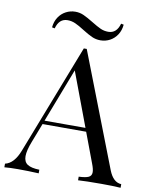

<svg xmlns="http://www.w3.org/2000/svg" viewBox="-104 -974 836 1046"><g transform="rotate(10 314.5 -451.0)"><path d="M0 0ZM328.1 -862.3Q358.9 -843.3 378.9 -834.2Q398.9 -825.2 421.9 -825.2Q468.3 -825.2 483.9 -880.9L498.5 -877.9Q495.6 -845.7 480 -821.8Q464.4 -797.9 440.2 -784.9Q416 -772 387.7 -772Q362.8 -772 340.6 -782Q318.4 -792 287.6 -811.5Q257.8 -830.6 237.1 -839.8Q216.3 -849.1 193.8 -849.1Q147 -849.1 131.8 -793L116.7 -795.9Q119.6 -828.1 135.3 -852.1Q150.9 -876 175.3 -888.9Q199.7 -901.9 227.5 -901.9Q252.4 -901.9 274.4 -891.8Q296.4 -881.8 328.1 -862.3ZM636.2 -20V0Q595.2 -2.9 528.8 -2.9Q443.4 -2.9 400.9 0V-20Q439 -21.5 455.3 -29.3Q471.7 -37.1 471.7 -57.1Q471.7 -74.2 460 -104L398.4 -268.1H157.2L116.2 -162.1Q96.2 -111.3 96.2 -80.1Q96.2 -48.3 117.4 -34.7Q138.7 -21 183.1 -20V0Q126 -2.9 67.9 -2.9Q22.9 -2.9 -6.8 0V-20Q43 -31.2 71.8 -106.9L307.1 -712.9H323.2L566.9 -84Q591.3 -22 636.2 -20ZM279.3 -586.4 164.6 -288.1H391.1Z"/></g></svg>

Font: TypoPRO Playfair Display SC
Style: Regular
Weight: 400
Designer: Claus Eggers Sørensen
Foundry: Claus Eggers Sørensen
Version: Version 1.004;PS 001.004;hotconv 1.0.70;makeotf.lib2.5.58329